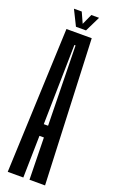

<svg xmlns="http://www.w3.org/2000/svg" viewBox="-152 -805 495 840"><g transform="rotate(20 96.0 -385.0)"><path d="M8.2 0 35.9 -675H153.6L182 0H109.5L105.5 -195.4H84.8L80.8 0ZM85.1 -249.9H105.1L97.9 -621.2H92.4ZM71.6 -698.5 36.3 -769.8H72.6L94.9 -720.6L117.3 -769.8H153.3L118.4 -698.5Z"/></g></svg>

Font: Anybody UltraCondensed Thin
Style: Regular
Weight: 100
Width: 1
Designer: Tyler Finck
Foundry: Etcetera Type Company
Version: Version 1.110